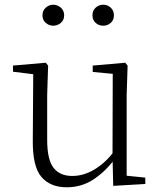

<svg xmlns="http://www.w3.org/2000/svg" viewBox="-20 -780 683 814"><path d="M263 14Q193 14 155.5 -30Q118 -74 119 -185L121 -478L140 -463L35 -476V-502L174 -514L184 -502L180 -377V-188Q180 -103 207 -68.5Q234 -34 286 -34Q334 -34 379.5 -61Q425 -88 463 -137L482 -103H464Q425 -51 375 -18.5Q325 14 263 14ZM460 8 457 -116V-117L458 -467L373 -475V-502L511 -514L521 -502L517 -377V-35L596 -27V0ZM205 -671Q188 -671 174 -683Q160 -695 160 -715Q160 -735 174 -747.5Q188 -760 205 -760Q224 -760 238 -747.5Q252 -735 252 -715Q252 -695 238 -683Q224 -671 205 -671ZM418 -671Q399 -671 385.5 -683Q372 -695 372 -715Q372 -735 385.5 -747.5Q399 -760 418 -760Q436 -760 449.5 -747.5Q463 -735 463 -715Q463 -695 449.5 -683Q436 -671 418 -671Z"/></svg>

Font: Noto Serif SC
Style: Regular
Weight: 200
Designer: Ryoko NISHIZUKA 西塚涼子 (kana & ideographs); Frank Grießhammer (Latin, Greek & Cyrillic); Wenlong ZHANG 张文龙 (bopomofo); San
Foundry: Adobe
Version: Version 2.001;hotconv 1.1.0;makeotfexe 2.6.0